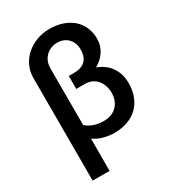

<svg xmlns="http://www.w3.org/2000/svg" viewBox="-215 -837 1031 1145"><g transform="rotate(-30 300.0 -264.5)"><path d="M307.6 -721.2Q357.4 -721.2 397.7 -707.5Q438 -693.8 466.6 -668.7Q495.1 -643.6 510.7 -607.9Q526.4 -572.3 526.4 -528.3Q526.4 -482.4 502.2 -444.6Q478 -406.7 435.1 -383.3Q494.1 -361.3 525.6 -315.2Q557.1 -269 557.1 -205.6Q557.1 -153.8 541 -113.8Q524.9 -73.7 496.1 -46.1Q467.3 -18.6 426.5 -4.2Q385.7 10.3 336.9 10.3Q300.3 10.3 263.9 0.5Q227.5 -9.3 196.8 -30.3V191.4H80.1V-515.6Q80.1 -559.6 98.1 -597.4Q116.2 -635.3 147.2 -662.6Q178.2 -689.9 219.7 -705.6Q261.2 -721.2 307.6 -721.2ZM305.7 -420.4Q333.5 -420.4 353.3 -428Q373 -435.5 385.5 -449Q397.9 -462.4 403.8 -481.7Q409.7 -501 409.7 -524.4Q409.7 -543.9 403.1 -562.5Q396.5 -581.1 383.8 -595.2Q371.1 -609.4 352.1 -618.2Q333 -627 307.6 -627Q284.2 -627 263.9 -618.7Q243.7 -610.4 228.8 -595.7Q213.9 -581.1 205.3 -560.5Q196.8 -540 196.8 -515.6V-124Q217.3 -105.5 247.8 -94.2Q278.3 -83 317.4 -83Q346.7 -83 369.6 -92.3Q392.6 -101.6 408.2 -118.2Q423.8 -134.8 432.1 -157Q440.4 -179.2 440.4 -205.6Q440.4 -230.5 433.1 -253.4Q425.8 -276.4 411.9 -293.5Q397.9 -310.5 377 -320.8Q356 -331.1 329.1 -331.1H269V-420.4Z"/></g></svg>

Font: Roboto Mono
Style: Regular
Weight: 500
Designer: Google
Version: Version 2.000986; 2015; ttfautohint (v1.3)